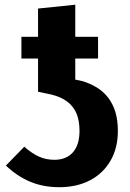

<svg xmlns="http://www.w3.org/2000/svg" viewBox="-20 -778 552 815"><path d="M70.9 -529.4V-621.8H396.2V-529.4H142.1ZM141.5 -388.5V-741.7L299.5 -758V-440.1L330.9 -433.4Q363.5 -423.3 391 -406.5Q418.5 -389.8 438.5 -364.1Q458.6 -338.4 469.5 -303.4Q480.3 -268.5 480.3 -222Q480.3 -150.2 449.4 -96.3Q418.4 -42.4 362.5 -12.9Q306.5 16.6 232.1 16.6Q163.4 16.6 108.1 -6.6Q52.8 -29.8 5.1 -75.2L83.1 -155.3Q114.4 -127.4 144.5 -113.6Q174.7 -99.7 210.8 -99.7Q261.4 -99.7 289.5 -131.4Q317.5 -163.1 317.5 -222.7Q317.5 -266.1 304.6 -296.6Q291.6 -327 265.1 -346.9Q238.5 -366.9 196.9 -376.9Z"/></svg>

Font: Fira Sans Variable
Style: Regular
Weight: 400
Designer: Carrois Corporate & Edenspiekermann AG
Foundry: Carrois Corporate GbR & Edenspiekermann AG
Version: Version 4.202